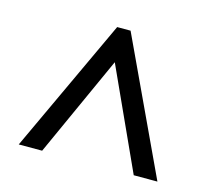

<svg xmlns="http://www.w3.org/2000/svg" viewBox="-76 -804 718 650"><g transform="rotate(15 283.5 -479.0)"><path d="M40 -244 259 -714H306L526 -244H443L282 -597L122 -244Z"/></g></svg>

Font: Noto Rashi Hebrew ExtraBold
Style: Regular
Weight: 800
Version: Version 1.006